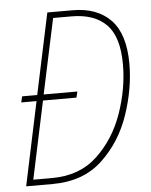

<svg xmlns="http://www.w3.org/2000/svg" viewBox="-52 -757 630 800"><g transform="rotate(-5 263.0 -357.0)"><path d="M135 0Q264 0 344 -75Q424 -150 461 -259Q498 -368 498 -471Q498 -596 441 -655Q384 -714 282 -714H176L104 -375H41L35 -350H99L25 0ZM57 -25 126 -350H266L272 -375H131L198 -689H275Q370 -689 420.5 -638Q471 -587 471 -471Q471 -370 435 -267Q399 -164 325 -94.5Q251 -25 136 -25Z"/></g></svg>

Font: Noto Sans Display SemiCondensed Thin
Style: Italic
Weight: 250
Width: 4
Designer: Monotype Design team
Foundry: Monotype Imaging Inc.
Version: 1.000